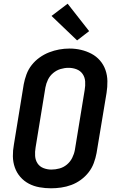

<svg xmlns="http://www.w3.org/2000/svg" viewBox="-20 -1008 640 1036"><path d="M255 8Q224 8 193 2.5Q162 -3 135.5 -17Q109 -31 89.5 -53.5Q70 -76 60 -104.5Q50 -133 49.5 -164.5Q49 -196 55 -228L108 -553Q113 -580 123 -607Q133 -634 151 -657Q169 -680 193.5 -697.5Q218 -715 245 -725.5Q272 -736 299.5 -741Q327 -746 355 -746Q387 -746 417 -739Q447 -732 473.5 -718Q500 -704 519.5 -681.5Q539 -659 549 -630.5Q559 -602 559.5 -570.5Q560 -539 555 -507L501 -182Q496 -155 486 -128Q476 -101 458 -78Q440 -55 416 -37.5Q392 -20 365 -10Q338 0 310 4Q282 8 255 8ZM257 -93Q279 -93 301 -99Q323 -105 341 -120Q359 -135 369.5 -156Q380 -177 384 -199L437 -523Q441 -546 439.5 -568.5Q438 -591 426 -608.5Q414 -626 393.5 -634Q373 -642 350 -642Q328 -642 306.5 -635.5Q285 -629 267 -614Q249 -599 239 -578.5Q229 -558 225 -536L172 -212Q168 -189 169.5 -166.5Q171 -144 182.5 -126.5Q194 -109 214.5 -101Q235 -93 257 -93ZM396 -790 258 -922 345 -988 461 -840Z"/></svg>

Font: Iosevka Curly Extended
Style: Bold Italic
Weight: 700
Width: 7
Italic angle: -9°
Monospace: yes
Designer: Belleve Invis
Foundry: Belleve Invis
Version: Version 11.1.0; ttfautohint (v1.8.3)